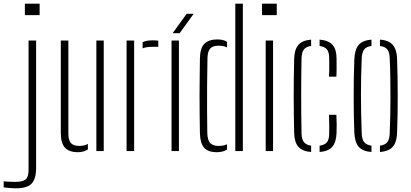

<svg xmlns="http://www.w3.org/2000/svg" viewBox="-93 -820 2228 1042"><path d="M42 -738V-800H122V-738ZM-8 202Q-20 202 -40 200.5Q-60 199 -73 197V164Q-61 165.5 -45.5 166.2Q-30 167 -10 167Q31.5 167 46.8 153.2Q62 139.5 62 102V-600H103V98Q101.5 153.5 77.2 177.8Q53 202 -8 202Z M237 -98V-600H278V-95Q278 -59 292 -43.5Q306 -28 338 -28Q364 -28 384 -39V-9Q361 6 330 6Q281.5 6 259.2 -18.8Q237 -43.5 237 -98ZM430 0V-600H470V0Z M594 0V-600H635V0ZM681 -557.5V-591Q700.5 -601 734 -601Q741 -601 748.2 -600.8Q755.5 -600.5 766 -599V-566H734Q701 -566 681 -557.5Z M838 0V-600H878V0ZM844 -640 920 -745H958L882 -640Z M992 -97Q991 -146.5 990.5 -198.8Q990 -251 990 -303.5Q990 -356 990.8 -406.5Q991.5 -457 992 -503Q993 -560 1017 -583Q1041 -606 1086 -606Q1102.5 -606 1115.5 -603Q1128.5 -600 1139 -593V-563Q1119.5 -572 1094 -572Q1061 -572 1047.5 -556.5Q1034 -541 1033 -505Q1031.5 -436.5 1031 -362.2Q1030.5 -288 1030.8 -219.5Q1031 -151 1032 -99Q1033 -58 1048.5 -43Q1064 -28 1093 -28Q1119.5 -28 1139 -37V-8Q1128 -1.5 1114.8 2.2Q1101.5 6 1084 6Q1036 6 1014.8 -18.2Q993.5 -42.5 992 -97ZM1184 0V-800H1225V0Z M1329 -738V-800H1409V-738ZM1349 0V-600H1389V0Z M1503.5 -98Q1502.5 -141 1501.8 -190Q1501 -239 1501 -291.2Q1501 -343.5 1501.5 -396.8Q1502 -450 1503.5 -501Q1505 -551.5 1526.2 -576.2Q1547.5 -601 1595.5 -605V-570.5Q1568.5 -567 1556.5 -551.8Q1544.5 -536.5 1543.5 -504Q1542.5 -457.5 1542 -407.5Q1541.5 -357.5 1541.5 -305.2Q1541.5 -253 1542 -200Q1542.5 -147 1543.5 -95Q1544.5 -63 1557 -48Q1569.5 -33 1595.5 -29.5V5Q1547.5 1 1526.2 -23.5Q1505 -48 1503.5 -98ZM1641.5 5V-29.5Q1668.5 -33 1681 -47.8Q1693.5 -62.5 1693.5 -95Q1693.5 -119 1693.8 -143Q1694 -167 1692.5 -197H1732.5Q1734 -172.5 1734.2 -144.2Q1734.5 -116 1733.5 -98Q1731.5 -48 1710.5 -23.5Q1689.5 1 1641.5 5ZM1692.5 -404Q1693.5 -423 1693.8 -440.2Q1694 -457.5 1693.8 -473.5Q1693.5 -489.5 1693.5 -505Q1693.5 -537.5 1681 -552.2Q1668.5 -567 1641.5 -570.5V-605Q1690 -601 1711.8 -576.5Q1733.5 -552 1733.5 -502Q1733.5 -479.5 1733.8 -455.8Q1734 -432 1732.5 -404Z M1830 -101Q1828.5 -138 1827.5 -186.2Q1826.5 -234.5 1826.5 -288.2Q1826.5 -342 1827.2 -395.8Q1828 -449.5 1830 -498Q1832 -550 1853 -575.5Q1874 -601 1923 -605V-570.5Q1895 -567 1883 -551Q1871 -535 1870 -501Q1868 -456 1867 -406.2Q1866 -356.5 1866 -304.8Q1866 -253 1867 -200.8Q1868 -148.5 1870 -98Q1871 -65 1883 -49.2Q1895 -33.5 1923 -29.5V5Q1874 1 1853 -24.2Q1832 -49.5 1830 -101ZM1969 5V-29.5Q1998.5 -33.5 2009.8 -49.5Q2021 -65.5 2022 -96Q2024 -142 2025 -192Q2026 -242 2026 -294.5Q2026 -347 2025.2 -399.8Q2024.5 -452.5 2022 -504Q2021 -536.5 2009 -551.8Q1997 -567 1969 -570.5V-605Q2002.5 -602.5 2022.2 -590.2Q2042 -578 2051.5 -555.5Q2061 -533 2062 -498Q2063.5 -455.5 2064.5 -406.5Q2065.5 -357.5 2065.5 -305.8Q2065.5 -254 2064.8 -202Q2064 -150 2062 -101Q2061 -67 2051.5 -44.2Q2042 -21.5 2022 -9.8Q2002 2 1969 5Z"/></svg>

Font: Big Shoulders Stencil Text Thin Thin
Style: Regular
Weight: 250
Version: Version 2.001